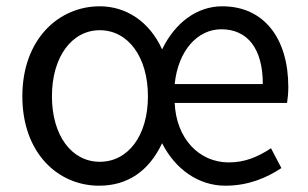

<svg xmlns="http://www.w3.org/2000/svg" viewBox="-20 -577 977 610"><path d="M295 13C385 13 453 -33 495 -122C537 -39 611 13 696 13C769 13 827 -12 874 -43L841 -106C800 -79 759 -61 707 -61C613 -61 540 -136 535 -250H892C894 -263 896 -281 896 -300C896 -455 819 -557 686 -557C606 -557 536 -505 495 -420C455 -509 380 -557 297 -557C166 -557 51 -452 51 -271C51 -91 164 13 295 13ZM297 -63C208 -63 145 -146 145 -271C145 -396 208 -481 297 -481C387 -481 450 -396 450 -271C450 -146 387 -63 297 -63ZM535 -310C546 -417 608 -484 683 -484C766 -484 815 -423 815 -310Z"/></svg>

Font: Noto Sans CJK SC Regular
Style: Regular
Weight: 400
Designer: Ryoko NISHIZUKA (kana & ideographs); Paul D. Hunt (Latin, Greek & Cyrillic); Wenlong ZHANG (bopomofo); Sandoll Communica
Foundry: Adobe Systems Incorporated
Version: Version 1.004;PS 1.004;hotconv 1.0.82;makeotf.lib2.5.63406